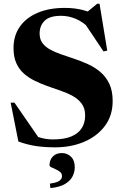

<svg xmlns="http://www.w3.org/2000/svg" viewBox="-20 -760 648 1008"><path d="M497.5 -675.5 424 -686 490.5 -740.5H502.5L543 -494.5L523.5 -490L409.5 -660L455 -607Q415.5 -645.5 377.8 -661.2Q340 -677 301 -677Q240.5 -677 214.2 -651Q188 -625 188 -584Q188 -554 202.8 -534Q217.5 -514 243 -500Q268.5 -486 301 -474.8Q333.5 -463.5 369.5 -451.5Q405.5 -439.5 441 -423.5Q476.5 -407.5 506 -382.8Q535.5 -358 553.5 -321Q571.5 -284 571.5 -229.5Q571.5 -153.5 530.8 -99Q490 -44.5 421.8 -15.5Q353.5 13.5 269.5 13.5Q215.5 13.5 170.5 7Q125.5 0.5 76.5 -17L36 -221H56L200 -12.5L101 -76.5Q146 -52.5 182.2 -40.2Q218.5 -28 258 -28Q317.5 -28 354.8 -43.8Q392 -59.5 409.5 -87.8Q427 -116 427 -153.5Q427 -191 409.2 -215.2Q391.5 -239.5 362.2 -255.8Q333 -272 297.8 -284Q262.5 -296 227.5 -308.5Q192.5 -321 160.8 -336.8Q129 -352.5 104.2 -374.8Q79.5 -397 65.2 -429.5Q51 -462 51 -508Q51 -572.5 84 -619.8Q117 -667 177.5 -692.8Q238 -718.5 319.5 -718.5Q370 -718.5 411.5 -708.2Q453 -698 497.5 -675.5ZM242 204Q278.5 199 292 189Q305.5 179 305.5 165Q305.5 151.5 295.8 143Q286 134.5 272.8 129Q259.5 123.5 249.8 118.5Q240 113.5 240 107.5Q240 79 257.8 61.2Q275.5 43.5 304.5 43.5Q333 43.5 352.8 62.8Q372.5 82 372.5 117.5Q372.5 143 360.8 166.2Q349 189.5 321.2 206Q293.5 222.5 244.5 227.5Z"/></svg>

Font: Newsreader 60pt
Style: Bold
Weight: 700
Designer: Hugues Gentile
Foundry: Production Type
Version: Version 1.003